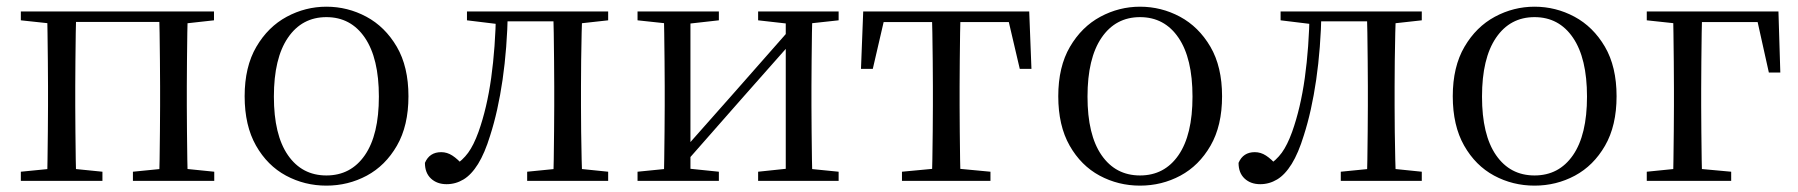

<svg xmlns="http://www.w3.org/2000/svg" viewBox="-20 -551 5479 585"><path d="M123.1 0Q124.3 -24.4 124.8 -65.3Q125.3 -106.3 125.8 -150.3Q126.3 -194.3 126.3 -228.5V-288.3Q126.3 -321.7 125.8 -365.7Q125.3 -409.7 124.8 -450.7Q124.3 -491.8 123.1 -516H212.3Q211.3 -491.8 210.8 -450.7Q210.3 -409.7 209.8 -365.7Q209.3 -321.7 209.3 -288.3V-228.5Q209.3 -194.3 209.8 -150.3Q210.3 -106.3 210.8 -65.3Q211.3 -24.4 212.3 0ZM464.8 0Q465.8 -24.4 466.3 -65.3Q466.8 -106.3 467.3 -150.3Q467.8 -194.3 467.8 -228.5V-288.3Q467.8 -321.7 467.3 -365.7Q466.8 -409.7 466.3 -450.7Q465.8 -491.8 464.8 -516H552.2Q551.2 -491.8 550.7 -450.7Q550.2 -409.7 549.7 -365.7Q549.2 -321.7 549.2 -288.3V-228.5Q549.2 -194.3 549.7 -150.3Q550.2 -106.3 550.7 -65.3Q551.2 -24.4 552.2 0ZM43.5 0V-27.8L152.7 -38.6H184.7L292.1 -27.8V0ZM385 0V-27.8L493.4 -38.6H526.4L632.8 -27.8V0ZM43.5 -489.1V-516H167V-477.4H152.7ZM508.7 -477.4V-516H632V-489.1L526.4 -477.4ZM167 -484.1V-516H508.7V-484.1Z M974.5 14.6Q908.2 14.6 851.4 -15.9Q794.6 -46.5 760 -107.4Q725.4 -168.3 725.4 -257.8Q725.4 -347.6 761.1 -408.5Q796.7 -469.3 853.7 -500Q910.7 -530.6 974.5 -530.6Q1039.2 -530.6 1096.2 -500.1Q1153.2 -469.5 1188.9 -408.7Q1224.5 -347.8 1224.5 -257.8Q1224.5 -168 1189.4 -107.2Q1154.3 -46.3 1097.5 -15.8Q1040.7 14.6 974.5 14.6ZM974.5 -16.4Q1049 -16.4 1091.7 -78.2Q1134.4 -140.1 1134.4 -256.6Q1134.4 -373.4 1091.7 -436.1Q1049 -498.8 974.5 -498.8Q900.1 -498.8 857.3 -436.1Q814.5 -373.4 814.5 -256.6Q814.5 -140.1 857.3 -78.2Q900.1 -16.4 974.5 -16.4Z M1340.7 10.2Q1311.6 10.2 1293.1 -7Q1274.7 -24.2 1274.7 -54.8Q1281.7 -71.3 1294.1 -79.3Q1306.4 -87.4 1324.3 -87.4Q1342.3 -87.4 1358.3 -77Q1374.4 -66.6 1392.6 -45.9V-35.9H1364V-46.1Q1389.7 -62.7 1406.5 -85.7Q1423.2 -108.6 1437.9 -149.1Q1463.7 -221.4 1476.6 -313.7Q1489.5 -406.1 1491.3 -516H1527.4Q1525.2 -403.6 1511.3 -308Q1497.4 -212.4 1473.6 -138.5Q1457 -84.3 1436.6 -51.4Q1416.2 -18.6 1392.2 -4.2Q1368.3 10.2 1340.7 10.2ZM1402.8 -489.1V-516H1506V-477.4H1498.8ZM1507.8 -486V-516H1698.9V-486ZM1586.2 0V-27.8L1694.9 -38.6H1727.3L1833 -27.8V0ZM1665.7 0Q1666.7 -24.4 1667.2 -65.3Q1667.7 -106.3 1668.2 -150.3Q1668.7 -194.3 1668.7 -228.5V-288.3Q1668.7 -321.7 1668.2 -365.7Q1667.7 -409.7 1667.2 -450.7Q1666.7 -491.8 1665.7 -516H1754.2Q1753.2 -491.8 1752.2 -450.7Q1751.2 -409.7 1750.7 -365.7Q1750.2 -321.7 1750.2 -288.3V-228.5Q1750.2 -194.3 1750.7 -150.3Q1751.2 -106.3 1752.2 -65.3Q1753.2 -24.4 1754.2 0ZM1709.5 -477.4V-516H1833V-489.1L1727.3 -477.4Z M1922.5 0V-27.8L2030.7 -38.6H2065.3L2170.3 -27.8V0ZM2289.9 0V-27.8L2392.6 -38.6H2427L2535.2 -27.8V0ZM2002.1 0Q2003.3 -24.4 2003.8 -65.3Q2004.3 -106.3 2004.8 -150.3Q2005.3 -194.3 2005.3 -228.5V-288.3Q2005.3 -321.7 2004.8 -365.7Q2004.3 -409.7 2003.8 -450.7Q2003.3 -491.8 2002.1 -516H2083.7V0ZM2061.1 -46.9 2025.9 -65.8H2037.3L2214.2 -265.6L2395 -470.9L2428.7 -451H2417.4L2239.1 -249.4ZM2374.1 0V-516H2455.4Q2454.4 -491.8 2453.9 -450.7Q2453.4 -409.7 2452.9 -365.7Q2452.4 -321.7 2452.4 -288.3V-228.5Q2452.4 -194.3 2452.9 -150.3Q2453.4 -106.3 2453.9 -65.3Q2454.4 -24.4 2455.4 0ZM1922.5 -489.1V-516H2170.3V-489.1L2066.1 -477.4H2031.7ZM2289.9 -489.1V-516H2535.2V-489.1L2427.8 -477.4H2393.4Z M2603.3 -341.2 2610.1 -516H3115.9L3122.7 -341.2H3087.1L3046.8 -513.4L3089.2 -483.7H2636.7L2679.2 -513.4L2639.3 -341.2ZM2728.2 0V-27.8L2842.9 -38.6H2883.3L2997.8 -27.8V0ZM2819.2 0Q2820.2 -24.4 2820.8 -65.3Q2821.4 -106.3 2821.9 -150.3Q2822.4 -194.3 2822.4 -228.5V-288.3Q2822.4 -321.7 2821.9 -365.7Q2821.4 -409.7 2820.8 -450.7Q2820.2 -491.8 2819.2 -516H2906.8Q2905.8 -491.8 2905.3 -450.7Q2904.8 -409.7 2904.3 -365.7Q2903.8 -321.7 2903.8 -288.3V-228.5Q2903.8 -194.3 2904.3 -150.3Q2904.8 -106.3 2905.3 -65.3Q2905.8 -24.4 2906.8 0Z M3453.5 14.6Q3387.2 14.6 3330.4 -15.9Q3273.6 -46.5 3239 -107.4Q3204.4 -168.3 3204.4 -257.8Q3204.4 -347.6 3240.1 -408.5Q3275.7 -469.3 3332.7 -500Q3389.7 -530.6 3453.5 -530.6Q3518.2 -530.6 3575.2 -500.1Q3632.2 -469.5 3667.9 -408.7Q3703.5 -347.8 3703.5 -257.8Q3703.5 -168 3668.4 -107.2Q3633.3 -46.3 3576.5 -15.8Q3519.7 14.6 3453.5 14.6ZM3453.5 -16.4Q3528 -16.4 3570.7 -78.2Q3613.4 -140.1 3613.4 -256.6Q3613.4 -373.4 3570.7 -436.1Q3528 -498.8 3453.5 -498.8Q3379.1 -498.8 3336.3 -436.1Q3293.5 -373.4 3293.5 -256.6Q3293.5 -140.1 3336.3 -78.2Q3379.1 -16.4 3453.5 -16.4Z M3819.7 10.2Q3790.6 10.2 3772.1 -7Q3753.7 -24.2 3753.7 -54.8Q3760.7 -71.3 3773.1 -79.3Q3785.4 -87.4 3803.3 -87.4Q3821.3 -87.4 3837.3 -77Q3853.4 -66.6 3871.6 -45.9V-35.9H3843V-46.1Q3868.7 -62.7 3885.5 -85.7Q3902.2 -108.6 3916.9 -149.1Q3942.7 -221.4 3955.6 -313.7Q3968.5 -406.1 3970.3 -516H4006.4Q4004.2 -403.6 3990.3 -308Q3976.4 -212.4 3952.6 -138.5Q3936 -84.3 3915.6 -51.4Q3895.2 -18.6 3871.2 -4.2Q3847.3 10.2 3819.7 10.2ZM3881.8 -489.1V-516H3985V-477.4H3977.8ZM3986.8 -486V-516H4177.9V-486ZM4065.2 0V-27.8L4173.9 -38.6H4206.3L4312 -27.8V0ZM4144.7 0Q4145.7 -24.4 4146.2 -65.3Q4146.7 -106.3 4147.2 -150.3Q4147.7 -194.3 4147.7 -228.5V-288.3Q4147.7 -321.7 4147.2 -365.7Q4146.7 -409.7 4146.2 -450.7Q4145.7 -491.8 4144.7 -516H4233.2Q4232.2 -491.8 4231.2 -450.7Q4230.2 -409.7 4229.7 -365.7Q4229.2 -321.7 4229.2 -288.3V-228.5Q4229.2 -194.3 4229.7 -150.3Q4230.2 -106.3 4231.2 -65.3Q4232.2 -24.4 4233.2 0ZM4188.5 -477.4V-516H4312V-489.1L4206.3 -477.4Z M4655.5 14.6Q4589.2 14.6 4532.4 -15.9Q4475.6 -46.5 4441 -107.4Q4406.4 -168.3 4406.4 -257.8Q4406.4 -347.6 4442.1 -408.5Q4477.7 -469.3 4534.7 -500Q4591.7 -530.6 4655.5 -530.6Q4720.2 -530.6 4777.2 -500.1Q4834.2 -469.5 4869.9 -408.7Q4905.5 -347.8 4905.5 -257.8Q4905.5 -168 4870.4 -107.2Q4835.3 -46.3 4778.5 -15.8Q4721.7 14.6 4655.5 14.6ZM4655.5 -16.4Q4730 -16.4 4772.7 -78.2Q4815.4 -140.1 4815.4 -256.6Q4815.4 -373.4 4772.7 -436.1Q4730 -498.8 4655.5 -498.8Q4581.1 -498.8 4538.3 -436.1Q4495.5 -373.4 4495.5 -256.6Q4495.5 -140.1 4538.3 -78.2Q4581.1 -16.4 4655.5 -16.4Z M5077.1 0Q5078.3 -24.4 5078.8 -65.3Q5079.3 -106.3 5079.8 -150.3Q5080.3 -194.3 5080.3 -228.5V-280Q5080.3 -317.7 5079.8 -363.2Q5079.3 -408.7 5078.8 -450.2Q5078.3 -491.8 5077.1 -516H5166.3Q5165.3 -491.8 5164.8 -450.2Q5164.3 -408.7 5163.8 -363.2Q5163.3 -317.7 5163.3 -280V-228.5Q5163.3 -194.3 5163.8 -150.3Q5164.3 -106.3 5164.8 -65.3Q5165.3 -24.4 5166.3 0ZM5121 -483.7V-516H5398.7L5404.4 -329.9H5369.5L5329.3 -510.7L5361.3 -483.7ZM4997.5 0V-27.8L5104.9 -38.6H5136.9L5254.7 -27.8V0ZM4997.5 -489.1V-516H5121V-477.4H5106.7Z"/></svg>

Font: Noto Serif HK ExtraLight
Style: Regular
Weight: 200
Designer: Ryoko NISHIZUKA 西塚涼子 (kana & ideographs); Frank Grießhammer (Latin, Greek & Cyrillic); Wenlong ZHANG 张文龙 (bopomofo); San
Foundry: Adobe
Version: Version 2.002-H1;hotconv 1.1.0;makeotfexe 2.6.0